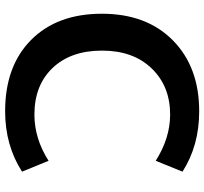

<svg xmlns="http://www.w3.org/2000/svg" viewBox="-44 -736 790 742"><g transform="rotate(-90 351.0 -365.0)"><path d="M58.6 -54.7 100.6 -158.2Q188.5 -102.5 279.3 -102.5Q388.7 -102.5 457.5 -173.8Q526.4 -245.1 526.4 -365.7Q526.4 -486.3 459.5 -556.6Q392.6 -627 279.3 -627Q186.5 -627 100.6 -572.3L58.6 -674.8Q160.2 -740.2 292 -740.2Q466.8 -740.2 567.9 -639.6Q668.9 -539.1 668.9 -366.2Q668.9 -193.4 565.9 -91.8Q462.9 9.8 292 9.8Q159.2 9.8 58.6 -54.7Z"/></g></svg>

Font: GenEi M Gothic v2 Bold
Style: Regular
Weight: 700
Version: Version 2.0